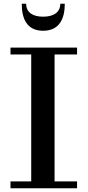

<svg xmlns="http://www.w3.org/2000/svg" viewBox="-20 -1004 467 1024"><path d="M119.5 -984H96C96 -905.5 122.5 -840 210 -840C297.5 -840 325.5 -905.5 325.5 -984H301.5C301.5 -936.5 263.5 -915 210 -915C156.5 -915 119.5 -936.5 119.5 -984ZM36 -36.5V0H391V-36.5H271V-713.5H391V-750H36V-713.5H146.5V-36.5Z"/></svg>

Font: Bodoni* 06pt Medium
Style: Regular
Weight: 500
Version: Version 2.3